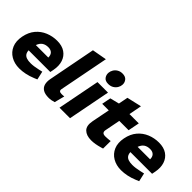

<svg xmlns="http://www.w3.org/2000/svg" viewBox="18 -1494 2205 2205"><g transform="rotate(45 1120.5 -391.0)"><path d="M272.4 8.5Q193.5 8.5 134.6 -26.3Q75.6 -61 48.6 -124.2Q21.7 -187.5 38.2 -273Q55.2 -359.4 102.6 -415.1Q150 -470.8 216.9 -498.1Q283.8 -525.3 357.3 -525.3Q436.2 -525.3 487.2 -490.6Q538.1 -455.8 557.8 -395.6Q577.6 -335.4 562.6 -258L554.1 -215.1H202Q203.5 -182.9 217.2 -163.3Q231 -143.7 257.3 -134.9Q283.6 -126.1 321.2 -126.1Q346.7 -126.1 376.2 -130.1Q405.7 -134.1 438.2 -141.6L486.5 -152.6L509.5 -49.9L472.5 -34.4Q419.6 -12.5 369.2 -2Q318.8 8.5 272.4 8.5ZM218 -316.4H420.6Q421.1 -357 399.5 -378.8Q377.9 -400.6 337.8 -400.6Q293.2 -400.6 263.9 -380.8Q234.5 -361 218 -316.4Z M834.4 -6Q814.9 0.5 792.4 4.5Q770 8.5 749.6 8.5Q690.7 8.5 657 -12Q623.3 -32.5 612.8 -69.7Q602.4 -106.8 611.3 -155.7L723.9 -738L901.6 -770L784.6 -168.2Q780.1 -147.1 790.3 -137.3Q800.6 -127.5 824.1 -127.5Q835.1 -127.5 845.4 -128Q855.7 -128.5 866.3 -130Z M918.7 0 1019.2 -516.4H1190L1089.5 0ZM1120.9 -587.8Q1072 -587.8 1050.8 -616.8Q1029.7 -645.7 1032.7 -681.2Q1034.8 -707.5 1049.5 -732.4Q1064.2 -757.3 1090.8 -773.4Q1117.5 -789.6 1153.8 -789.6Q1202.2 -789.6 1224.6 -761.1Q1247 -732.7 1243.9 -696.8Q1242.4 -670.4 1227.5 -645.5Q1212.5 -620.6 1185.9 -604.2Q1159.2 -587.8 1120.9 -587.8Z M1440.3 8.5Q1361.9 8.5 1321.2 -31.7Q1280.5 -71.8 1297.4 -158.7L1340.6 -378.3H1234L1255.5 -488.5L1367.5 -516.4L1390 -631.9L1568.7 -672.9L1538.7 -516.4H1689.9L1662.9 -378.3H1511.3L1474.7 -190.1Q1470.2 -166.5 1480.9 -152.5Q1491.7 -138.5 1524.6 -138.5Q1541.7 -138.5 1555.3 -139.8Q1568.8 -141 1582.4 -142L1605.3 -145L1604.4 -22L1578.9 -14.4Q1541.5 -3.5 1506.6 2.5Q1471.7 8.5 1440.3 8.5Z M1925.4 8.5Q1846.5 8.5 1787.6 -26.3Q1728.6 -61 1701.6 -124.2Q1674.7 -187.5 1691.2 -273Q1708.2 -359.4 1755.6 -415.1Q1803 -470.8 1869.9 -498.1Q1936.8 -525.3 2010.3 -525.3Q2089.2 -525.3 2140.2 -490.6Q2191.1 -455.8 2210.8 -395.6Q2230.6 -335.4 2215.6 -258L2207.1 -215.1H1855Q1856.5 -182.9 1870.2 -163.3Q1884 -143.7 1910.3 -134.9Q1936.6 -126.1 1974.2 -126.1Q1999.7 -126.1 2029.2 -130.1Q2058.7 -134.1 2091.2 -141.6L2139.5 -152.6L2162.5 -49.9L2125.5 -34.4Q2072.6 -12.5 2022.2 -2Q1971.8 8.5 1925.4 8.5ZM1871 -316.4H2073.6Q2074.1 -357 2052.5 -378.8Q2030.9 -400.6 1990.8 -400.6Q1946.2 -400.6 1916.9 -380.8Q1887.5 -361 1871 -316.4Z"/></g></svg>

Font: REM Medium
Style: Italic
Weight: 500
Italic angle: -11°
Designer: Octavio Pardo
Foundry: Ashler Design
Version: Version 1.005;gftools[0.9.28]